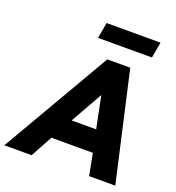

<svg xmlns="http://www.w3.org/2000/svg" viewBox="-192 -973 1003 1093"><g transform="rotate(20 309.0 -426.5)"><path d="M629.5 0H471L445.5 -132H194.5L122.5 0H-42.5L341 -660H480ZM417.5 -264 378.5 -456H377.5L269 -264ZM576 -757H249.5L266.5 -853H593Z"/></g></svg>

Font: Lucymar Sans
Style: Bold Italic
Weight: 700
Italic angle: -10°
Foundry: The League of Moveable Type (original font) / Main changes by Cristiano Sobral with portions from Mirco Monsees
Version: Version 2.00;August 30, 2020;FontCreator 13.0.0.2681 64-bit